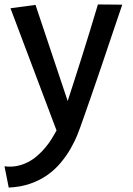

<svg xmlns="http://www.w3.org/2000/svg" viewBox="-24 -515 593 859"><path d="M522.9 -494.1Q497.1 -418 475.8 -355Q454.6 -292 437.5 -241.2Q420.4 -190.4 406.7 -150.9Q393.1 -111.3 382.8 -81.5Q358.9 -11.7 345.2 25.9Q335.4 54.7 322.5 87.2Q309.6 119.6 290.8 151.9Q272 184.1 246.8 214.1Q221.7 244.1 188.2 267.8Q154.8 291.5 111.8 306.6Q68.8 321.8 15.1 324.2L-3.9 229Q26.4 232.9 53 227.3Q79.6 221.7 102.3 209.7Q125 197.8 144.3 180.7Q163.6 163.6 179.4 144.5Q195.3 125.5 207.5 105.7Q219.7 85.9 229 68.8L22.9 -478L134.8 -493.2L278.8 -63Q290.5 -99.1 306.4 -148.2Q322.3 -197.3 340.1 -253.9Q357.9 -310.5 377 -372.3Q396 -434.1 414.1 -495.1Z"/></svg>

Font: McLaren
Style: Regular
Weight: 400
Designer: Astigmatic (AOETI)
Foundry: Astigmatic (AOETI)
Version: Version 1.000